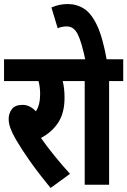

<svg xmlns="http://www.w3.org/2000/svg" viewBox="-20 -916 631 952"><path d="M327 -54 231 16Q170 -58 127.5 -118.5Q85 -179 59 -224Q41 -255 32 -279.5Q23 -304 23 -326Q23 -354 39 -375Q55 -396 92 -396Q128 -396 158 -364Q179 -396 179 -449Q179 -485 171 -514H0V-622H354V-514H291Q295 -498 297.5 -477.5Q300 -457 300 -431Q300 -356 268.5 -308Q237 -260 183 -232Q210 -193 248.5 -145.5Q287 -98 327 -54Z M521 -514V0H400V-514H342V-622H591V-514ZM404 -615Q385 -707 365.5 -746Q346 -785 312 -785Q287 -785 266 -776L235 -879Q274 -896 316 -896Q360 -896 396.5 -873Q433 -850 461.5 -789.5Q490 -729 510 -615Z"/></svg>

Font: Noto Sans ExtraCondensed
Style: Bold
Weight: 700
Width: 2
Designer: Monotype Design Team
Foundry: Monotype Imaging Inc.
Version: Version 2.013; ttfautohint (v1.8.4.7-5d5b)